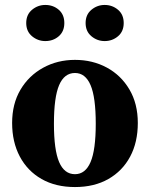

<svg xmlns="http://www.w3.org/2000/svg" viewBox="-20 -741 605 776"><path d="M283 15Q205 15 148 -17.5Q91 -50 60 -108.5Q29 -167 29 -244Q29 -321 62.5 -378Q96 -435 154 -467Q212 -499 283 -499Q354 -499 411.5 -468Q469 -437 503 -379.5Q537 -322 537 -244Q537 -166 506 -108Q475 -50 418 -17.5Q361 15 283 15ZM283 -37Q325 -37 346 -86Q367 -135 367 -241Q367 -348 346 -397Q325 -446 283 -446Q240 -446 219 -397Q198 -348 198 -241Q198 -135 219 -86Q240 -37 283 -37ZM163 -575Q133 -575 109.5 -594.5Q86 -614 86 -648Q86 -682 109.5 -701.5Q133 -721 163 -721Q195 -721 217.5 -701.5Q240 -682 240 -648Q240 -614 217.5 -594.5Q195 -575 163 -575ZM403 -575Q373 -575 349.5 -594.5Q326 -614 326 -648Q326 -682 349.5 -701.5Q373 -721 403 -721Q434 -721 457 -701.5Q480 -682 480 -648Q480 -614 457 -594.5Q434 -575 403 -575Z"/></svg>

Font: Source Serif Pro
Style: Bold
Weight: 700
Designer: Frank Grießhammer
Foundry: Adobe Systems Incorporated
Version: Version 3.001;hotconv 1.0.111;makeotfexe 2.5.65597